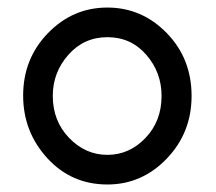

<svg xmlns="http://www.w3.org/2000/svg" viewBox="-20 -475 568 506"><path d="M41 -223.1Q41 -320.3 106.4 -387.7Q171.9 -455.1 262.9 -455.1Q354 -455.1 419.4 -387.9Q484.9 -320.8 484.9 -222.2Q484.9 -125 419.4 -56.9Q354 11.2 263.2 11.2Q168 11.2 104.5 -58.3Q41 -127.9 41 -223.1ZM119.1 -222.2Q119.1 -156.2 162.1 -111.6Q205.1 -66.9 262.9 -66.9Q320.8 -66.9 363.3 -111.3Q405.8 -155.8 405.8 -222.2Q405.8 -284.2 365.5 -330.6Q325.2 -377 263.2 -377Q201.2 -377 160.2 -330.6Q119.1 -284.2 119.1 -222.2Z"/></svg>

Font: CMU Sans Serif
Style: Medium
Weight: 500
Version: Version 0.7.0